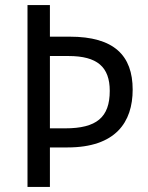

<svg xmlns="http://www.w3.org/2000/svg" viewBox="-20 -734 583 754"><path d="M501 -382C501 -516 428 -590 254 -590H176V-714H88V0H176V-155H245C434 -155 501 -254 501 -382ZM236 -230H176V-514H249C362 -514 411 -471 411 -377C411 -273 359 -230 236 -230Z"/></svg>

Font: Noto Sans Lao SemiCondensed
Style: Regular
Weight: 400
Width: 4
Designer: Monotype Design Team
Foundry: Monotype Imaging Inc.
Version: Version 2.003